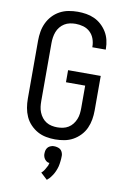

<svg xmlns="http://www.w3.org/2000/svg" viewBox="-105 -804 735 1112"><g transform="rotate(10 262.5 -248.0)"><path d="M258 8Q232 8 205 3Q178 -2 154.5 -15Q131 -28 112 -48Q93 -68 82 -92.5Q71 -117 66.5 -143.5Q62 -170 62 -197V-538Q62 -565 66.5 -591.5Q71 -618 82.5 -642.5Q94 -667 112.5 -687Q131 -707 155 -720Q179 -733 206 -738Q233 -743 260 -743Q285 -743 310 -739Q335 -735 358 -724.5Q381 -714 400 -696.5Q419 -679 432 -657.5Q445 -636 451 -611Q457 -586 457 -561V-555H378V-559Q378 -582 370 -604.5Q362 -627 345 -643Q328 -659 305.5 -665.5Q283 -672 260 -672Q243 -672 226 -668.5Q209 -665 194.5 -656Q180 -647 169 -633.5Q158 -620 152 -604Q146 -588 143.5 -571.5Q141 -555 141 -538V-197Q141 -180 143 -163.5Q145 -147 151.5 -131Q158 -115 168.5 -101.5Q179 -88 193.5 -79Q208 -70 225 -66.5Q242 -63 258 -63Q275 -63 292 -66.5Q309 -70 323.5 -79Q338 -88 348.5 -101.5Q359 -115 365.5 -131Q372 -147 374 -163.5Q376 -180 376 -197V-329H263V-400H455V-197Q455 -170 450.5 -143.5Q446 -117 435 -92.5Q424 -68 405 -48Q386 -28 362.5 -15Q339 -2 312 3Q285 8 258 8ZM252 247 213 211Q217 208 220.5 204Q224 200 227 196Q230 192 232.5 187.5Q235 183 237.5 178.5Q240 174 243 168.5Q246 163 247 160V157L250 148Q246 148 242 147Q238 146 235 144Q232 142 229 139.5Q226 137 223.5 134Q221 131 219 127.5Q217 124 215.5 120.5Q214 117 213 112Q212 107 212 105V98Q212 94 212.5 90.5Q213 87 213.5 83.5Q214 80 215.5 76.5Q217 73 218.5 70Q220 67 222.5 64Q225 61 228 58.5Q231 56 234 54.5Q237 53 240.5 51.5Q244 50 248.5 49Q253 48 255 48H263Q266 48 270 48.5Q274 49 277.5 50Q281 51 284.5 52Q288 53 291.5 55Q295 57 297.5 59Q300 61 302.5 64Q305 67 306.5 70Q308 73 309.5 76.5Q311 80 312 84.5Q313 89 313 91V98Q313 106 312.5 113.5Q312 121 311 128.5Q310 136 309 143.5Q308 151 306 158.5Q304 166 301.5 173Q299 180 296 187Q293 194 289.5 200.5Q286 207 281.5 213.5Q277 220 271 228Q265 236 263 237L259 240Z"/></g></svg>

Font: Iosevka Pride
Style: Regular
Weight: 400
Monospace: yes
Designer: Belleve Invis
Foundry: Belleve Invis
Version: Version 30.3.1; ttfautohint (v1.8.4)